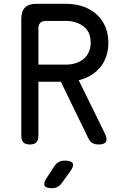

<svg xmlns="http://www.w3.org/2000/svg" viewBox="-20 -750 640 1010"><path d="M182 -410H327Q354 -410 377.5 -417.5Q401 -425 418.5 -439Q436 -453 446.5 -475Q457 -497 457 -525Q457 -583 419 -611.5Q381 -640 327 -640H222Q202 -640 192 -630Q182 -620 182 -600ZM182 -320V-35Q182 -12 171 -1Q160 10 137 10Q114 10 103 -1Q92 -12 92 -35V-650Q92 -691 111.5 -710.5Q131 -730 172 -730H327Q374 -730 415 -716.5Q456 -703 486 -676.5Q516 -650 533 -612Q550 -574 550 -525Q550 -485 538.5 -452Q527 -419 506 -394.5Q485 -370 456.5 -353Q428 -336 394 -328L531 -49Q546 -19 537.5 -4.5Q529 10 500 10Q479 10 466.5 2.5Q454 -5 446 -20L300 -320ZM266 124Q276 109 289.5 102Q303 95 320 95Q355 95 362.5 109Q370 123 349 152L304 214Q295 227 282 233.5Q269 240 253 240Q221 240 214.5 226.5Q208 213 225 187Z"/></svg>

Font: Maple Mono
Style: Regular
Weight: 400
Monospace: yes
Designer: subframe7536
Version: Version 7.300